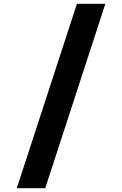

<svg xmlns="http://www.w3.org/2000/svg" viewBox="-20 -843 640 1006"><path d="M68 143 383 -823H532L217 143Z"/></svg>

Font: Iosevka Slab Heavy Extended
Style: Regular
Weight: 900
Width: 7
Monospace: yes
Designer: Belleve Invis
Foundry: Belleve Invis
Version: Version 11.1.0; ttfautohint (v1.8.3)